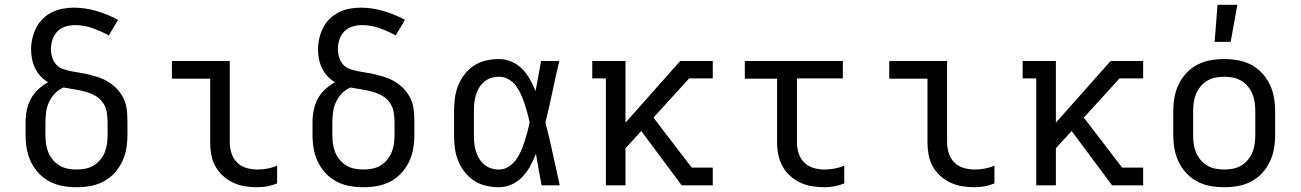

<svg xmlns="http://www.w3.org/2000/svg" viewBox="-20 -775 5440 803"><path d="M300 8Q271 8 242.5 3Q214 -2 188 -15.5Q162 -29 142 -50.5Q122 -72 109.5 -98Q97 -124 92 -152.5Q87 -181 87 -210V-263Q87 -289 92 -314Q97 -339 109 -361.5Q121 -384 140 -401.5Q159 -419 181 -431Q164 -441 150 -456Q136 -471 127 -489.5Q118 -508 114 -528Q110 -548 110 -568Q110 -592 115.5 -615Q121 -638 131.5 -659Q142 -680 159 -696.5Q176 -713 197 -723.5Q218 -734 241.5 -738.5Q265 -743 288 -743Q337 -743 384 -729Q431 -715 474 -692L435 -627Q402 -645 366.5 -657.5Q331 -670 294 -670Q274 -670 254 -664Q234 -658 220 -643.5Q206 -629 199.5 -609.5Q193 -590 193 -570Q193 -552 198.5 -534.5Q204 -517 216 -504Q228 -491 245.5 -485.5Q263 -480 280.5 -476.5Q298 -473 315.5 -470.5Q333 -468 350.5 -463.5Q368 -459 385 -454Q402 -449 418 -441Q434 -433 448.5 -422Q463 -411 474.5 -397.5Q486 -384 494.5 -368Q503 -352 507 -334.5Q511 -317 512 -299Q513 -281 513 -263V-210Q513 -181 508 -152.5Q503 -124 490.5 -98Q478 -72 458 -50.5Q438 -29 412 -15.5Q386 -2 357.5 3Q329 8 300 8ZM300 -66Q318 -66 336.5 -69.5Q355 -73 371 -82.5Q387 -92 399 -106.5Q411 -121 418 -138Q425 -155 427.5 -173.5Q430 -192 430 -210V-263Q430 -286 426 -308Q422 -330 408.5 -348Q395 -366 375 -376.5Q355 -387 333.5 -392.5Q312 -398 290 -401.5Q268 -405 246 -409Q226 -401 210.5 -385Q195 -369 185.5 -349Q176 -329 173 -307Q170 -285 170 -263V-210Q170 -192 172.5 -173.5Q175 -155 182 -138Q189 -121 201 -106.5Q213 -92 229 -82.5Q245 -73 263.5 -69.5Q282 -66 300 -66Z M1056 8Q1030 8 1004.5 4Q979 0 955.5 -11Q932 -22 912.5 -39.5Q893 -57 880.5 -80Q868 -103 863.5 -128.5Q859 -154 859 -180V-446H699V-520H941V-180Q941 -157 948 -134.5Q955 -112 971.5 -95.5Q988 -79 1010.5 -72.5Q1033 -66 1056 -66Q1078 -66 1099 -70Q1120 -74 1139 -82V-8Q1120 0 1099 4Q1078 8 1056 8Z M1500 8Q1471 8 1442.5 3Q1414 -2 1388 -15.5Q1362 -29 1342 -50.5Q1322 -72 1309.5 -98Q1297 -124 1292 -152.5Q1287 -181 1287 -210V-263Q1287 -289 1292 -314Q1297 -339 1309 -361.5Q1321 -384 1340 -401.5Q1359 -419 1381 -431Q1364 -441 1350 -456Q1336 -471 1327 -489.5Q1318 -508 1314 -528Q1310 -548 1310 -568Q1310 -592 1315.5 -615Q1321 -638 1331.5 -659Q1342 -680 1359 -696.5Q1376 -713 1397 -723.5Q1418 -734 1441.5 -738.5Q1465 -743 1488 -743Q1537 -743 1584 -729Q1631 -715 1674 -692L1635 -627Q1602 -645 1566.5 -657.5Q1531 -670 1494 -670Q1474 -670 1454 -664Q1434 -658 1420 -643.5Q1406 -629 1399.5 -609.5Q1393 -590 1393 -570Q1393 -552 1398.5 -534.5Q1404 -517 1416 -504Q1428 -491 1445.5 -485.5Q1463 -480 1480.5 -476.5Q1498 -473 1515.5 -470.5Q1533 -468 1550.5 -463.5Q1568 -459 1585 -454Q1602 -449 1618 -441Q1634 -433 1648.5 -422Q1663 -411 1674.5 -397.5Q1686 -384 1694.5 -368Q1703 -352 1707 -334.5Q1711 -317 1712 -299Q1713 -281 1713 -263V-210Q1713 -181 1708 -152.5Q1703 -124 1690.5 -98Q1678 -72 1658 -50.5Q1638 -29 1612 -15.5Q1586 -2 1557.5 3Q1529 8 1500 8ZM1500 -66Q1518 -66 1536.5 -69.5Q1555 -73 1571 -82.5Q1587 -92 1599 -106.5Q1611 -121 1618 -138Q1625 -155 1627.5 -173.5Q1630 -192 1630 -210V-263Q1630 -286 1626 -308Q1622 -330 1608.5 -348Q1595 -366 1575 -376.5Q1555 -387 1533.5 -392.5Q1512 -398 1490 -401.5Q1468 -405 1446 -409Q1426 -401 1410.5 -385Q1395 -369 1385.5 -349Q1376 -329 1373 -307Q1370 -285 1370 -263V-210Q1370 -192 1372.5 -173.5Q1375 -155 1382 -138Q1389 -121 1401 -106.5Q1413 -92 1429 -82.5Q1445 -73 1463.5 -69.5Q1482 -66 1500 -66Z M2067 8Q2040 8 2013 2Q1986 -4 1963 -19Q1940 -34 1923 -56Q1906 -78 1896 -103Q1886 -128 1882.5 -155.5Q1879 -183 1879 -210V-310Q1879 -337 1882.5 -364.5Q1886 -392 1896 -417Q1906 -442 1923 -464Q1940 -486 1963 -501Q1986 -516 2013 -522Q2040 -528 2067 -528Q2094 -528 2119.5 -517Q2145 -506 2164 -486.5Q2183 -467 2196.5 -443Q2210 -419 2220 -394Q2226 -426 2231.5 -457.5Q2237 -489 2243 -520H2319Q2304 -456 2290.5 -391.5Q2277 -327 2261 -263Q2278 -198 2292 -132Q2306 -66 2321 0H2245Q2239 -32 2233 -64.5Q2227 -97 2222 -129L2221 -131Q2211 -105 2197.5 -80.5Q2184 -56 2165.5 -36Q2147 -16 2121 -4Q2095 8 2067 8ZM2067 -66Q2088 -66 2106.5 -77.5Q2125 -89 2137.5 -106Q2150 -123 2158.5 -142.5Q2167 -162 2173.5 -182Q2180 -202 2185.5 -222.5Q2191 -243 2195 -263Q2191 -283 2185.5 -303Q2180 -323 2173.5 -342.5Q2167 -362 2158.5 -381Q2150 -400 2137.5 -416.5Q2125 -433 2106.5 -443.5Q2088 -454 2067 -454Q2050 -454 2034 -449Q2018 -444 2005 -433Q1992 -422 1983.5 -407.5Q1975 -393 1970 -376.5Q1965 -360 1963.5 -343.5Q1962 -327 1962 -310V-210Q1962 -193 1963.5 -176.5Q1965 -160 1970 -143.5Q1975 -127 1983.5 -112.5Q1992 -98 2005 -87Q2018 -76 2034 -71Q2050 -66 2067 -66Z M2514 0V-447H2457V-520H2596V-262L2825 -520H2961V-447H2862L2713 -283L2873 -74H2961V0H2831L2662 -227L2596 -155V0Z M3428 8Q3402 8 3376.5 4Q3351 0 3327.5 -11Q3304 -22 3284.5 -39.5Q3265 -57 3252.5 -80Q3240 -103 3235 -128.5Q3230 -154 3230 -180V-446H3095V-520H3505V-447H3313V-180Q3313 -157 3320 -134.5Q3327 -112 3343.5 -95.5Q3360 -79 3382.5 -72.5Q3405 -66 3428 -66Q3449 -66 3470.5 -70Q3492 -74 3511 -82V-8Q3492 0 3470.5 4Q3449 8 3428 8Z M4056 8Q4030 8 4004.5 4Q3979 0 3955.5 -11Q3932 -22 3912.5 -39.5Q3893 -57 3880.5 -80Q3868 -103 3863.5 -128.5Q3859 -154 3859 -180V-446H3699V-520H3941V-180Q3941 -157 3948 -134.5Q3955 -112 3971.5 -95.5Q3988 -79 4010.5 -72.5Q4033 -66 4056 -66Q4078 -66 4099 -70Q4120 -74 4139 -82V-8Q4120 0 4099 4Q4078 8 4056 8Z M4314 0V-447H4257V-520H4396V-262L4625 -520H4761V-447H4662L4513 -283L4673 -74H4761V0H4631L4462 -227L4396 -155V0Z M5100 8Q5071 8 5042.5 3Q5014 -2 4988 -15.5Q4962 -29 4942 -50.5Q4922 -72 4909.5 -98Q4897 -124 4892 -152.5Q4887 -181 4887 -210V-310Q4887 -339 4892 -367.5Q4897 -396 4909.5 -422Q4922 -448 4942 -469.5Q4962 -491 4988 -504.5Q5014 -518 5042.5 -523Q5071 -528 5100 -528Q5129 -528 5157.5 -523Q5186 -518 5212 -504.5Q5238 -491 5258 -469.5Q5278 -448 5290.5 -422Q5303 -396 5308 -367.5Q5313 -339 5313 -310V-210Q5313 -181 5308 -152.5Q5303 -124 5290.5 -98Q5278 -72 5258 -50.5Q5238 -29 5212 -15.5Q5186 -2 5157.5 3Q5129 8 5100 8ZM5100 -66Q5118 -66 5136.5 -69.5Q5155 -73 5171 -82.5Q5187 -92 5199 -106.5Q5211 -121 5218 -138Q5225 -155 5227.5 -173.5Q5230 -192 5230 -210V-310Q5230 -328 5227.5 -346.5Q5225 -365 5218 -382Q5211 -399 5199 -413.5Q5187 -428 5171 -437.5Q5155 -447 5136.5 -450.5Q5118 -454 5100 -454Q5082 -454 5063.5 -450.5Q5045 -447 5029 -437.5Q5013 -428 5001 -413.5Q4989 -399 4982 -382Q4975 -365 4972.5 -346.5Q4970 -328 4970 -310V-210Q4970 -192 4972.5 -173.5Q4975 -155 4982 -138Q4989 -121 5001 -106.5Q5013 -92 5029 -82.5Q5045 -73 5063.5 -69.5Q5082 -66 5100 -66ZM5060 -600 5072 -755H5155L5127 -600Z"/></svg>

Font: Iosevka HT Extended
Style: Regular
Weight: 400
Width: 7
Monospace: yes
Designer: Belleve Invis
Foundry: Belleve Invis
Version: Version 32.3.0; ttfautohint (v1.8.4)